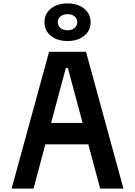

<svg xmlns="http://www.w3.org/2000/svg" viewBox="-20 -1103 790 1123"><path d="M48 0 267 -800H483L702 0H566L377 -705H365L176 0ZM183 -259V-384H567V-259ZM375 -863Q315 -863 277.5 -893.5Q240 -924 240 -973Q240 -1022 277.5 -1052.5Q315 -1083 375 -1083Q435 -1083 472.5 -1052.5Q510 -1022 510 -973Q510 -924 472.5 -893.5Q435 -863 375 -863ZM375 -926Q401 -926 416.5 -939.5Q432 -953 432 -973Q432 -994 416.5 -1007Q401 -1020 375 -1020Q349 -1020 333.5 -1007Q318 -994 318 -973Q318 -953 333.5 -939.5Q349 -926 375 -926Z"/></svg>

Font: Martian Mono SemiExpanded Medium
Style: Regular
Weight: 500
Width: 6
Designer: Roman Shamin
Foundry: Evil Martians
Version: Version 1.000